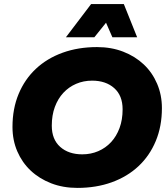

<svg xmlns="http://www.w3.org/2000/svg" viewBox="-20 -908 820 938"><path d="M358 10Q288 10 230 -12.5Q172 -35 130 -74.5Q88 -114 64.5 -168.5Q41 -223 41 -288Q41 -377 71 -449Q101 -521 155.5 -572Q210 -623 286 -650.5Q362 -678 454 -678Q524 -678 582 -655.5Q640 -633 682 -593.5Q724 -554 747.5 -499Q771 -444 771 -380Q771 -291 741 -219Q711 -147 656.5 -96Q602 -45 526 -17.5Q450 10 358 10ZM382 -154Q424 -154 460 -169.5Q496 -185 522.5 -213.5Q549 -242 564 -282.5Q579 -323 579 -374Q579 -441 538 -477.5Q497 -514 430 -514Q388 -514 352 -498.5Q316 -483 289.5 -454.5Q263 -426 248 -385.5Q233 -345 233 -294Q233 -227 274 -190.5Q315 -154 382 -154ZM529 -726 498 -797 441 -726H302L425 -888H585L650 -726Z"/></svg>

Font: Celebes Black
Style: Italic
Weight: 900
Italic angle: -10°
Designer: Anugrah Pasau
Foundry: Lafontype
Version: Version 1.000; ttfautohint (v1.8.4)